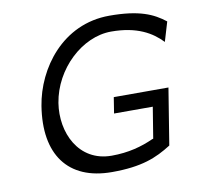

<svg xmlns="http://www.w3.org/2000/svg" viewBox="-71 -663 767 747"><g transform="rotate(-10 313.0 -289.5)"><path d="M87 -290C57 -103 139 11 313 11C431 11 490 -14 550 -52L586 -275H370L360 -212H513L493 -89L489 -88C443 -67 389 -52 323 -52C192 -52 136 -176 154 -290C175 -421 289 -528 404 -528C506 -528 564 -493 603 -452L626 -529C580 -565 526 -590 408 -590C222 -590 110 -434 87 -290Z"/></g></svg>

Font: Charger Sport
Style: LitExtObl
Weight: 300
Designer: Jasper
Foundry: Cannot Into Space Fonts
Version: Version 1.1